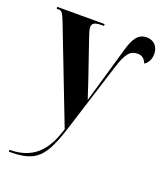

<svg xmlns="http://www.w3.org/2000/svg" viewBox="-146 -641 832 976"><g transform="rotate(20 270.5 -153.0)"><path d="M18 240H20C169 240 207 196 266 7L376 -342C404 -433 426 -452 465 -452C490 -452 503 -437 512 -416C522 -422 543 -442 543 -478C543 -521 516 -546 479 -546C432 -546 411 -509 394 -452L329 -227C321 -202 315 -179 305 -144C296 -173 284 -206 272 -244L202 -448C195 -469 190 -484 190 -496C190 -518 205 -526 241 -526H254V-536H-2V-526H6C23 -526 30 -523 48 -476L246 36C217 127 170 230 18 230Z"/></g></svg>

Font: Noto Serif Display Condensed Extra
Style: Regular
Weight: 800
Width: 3
Designer: Monotype Design Team
Foundry: Monotype Imaging Inc.
Version: Version 1.900